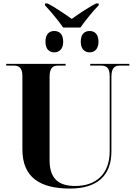

<svg xmlns="http://www.w3.org/2000/svg" viewBox="-20 -1085 787 1115"><path d="M347 -925H447C475 -965 520 -1021 553 -1054V-1065H538C513 -1054 432 -1002 397 -975C360 -1002 281 -1054 256 -1065H241V-1054C273 -1021 319 -965 347 -925ZM295 -781C322 -781 347 -798 347 -843C347 -889 322 -905 295 -905C268 -905 244 -889 244 -843C244 -798 268 -781 295 -781ZM501 -781C527 -781 552 -798 552 -843C552 -889 527 -905 501 -905C473 -905 449 -889 449 -843C449 -798 473 -781 501 -781ZM387 10C542 10 627 -63 627 -206V-639C627 -696 650 -704 678 -704H731V-714H504V-704H566C594 -704 617 -696 617 -643V-206C617 -81 544 -5 417 -5C326 -5 268 -42 268 -154V-639C268 -696 291 -704 319 -704H361V-714H16V-704H59C86 -704 110 -696 110 -643V-218C110 -54 213 10 387 10Z"/></svg>

Font: Noto Serif Display
Style: Bold
Weight: 700
Designer: Monotype Design Team
Foundry: Monotype Imaging Inc.
Version: Version 2.009